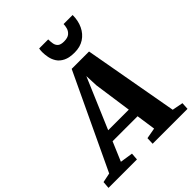

<svg xmlns="http://www.w3.org/2000/svg" viewBox="-348 -1148 1298 1298"><g transform="rotate(-45 301.0 -499.0)"><path d="M-78.5 0 -74.5 -51.5 -6.5 -65.5 314.5 -745H480.5L602 -66.5L680 -51.5L677 0H343.5L345.5 -51.5L423 -65.5L403 -203.5H164L105.5 -65.5L197.5 -51.5L193.5 0ZM316 -560.5 195.5 -277H392.5L354 -547.5L350 -640.5ZM407 -808.5Q356.5 -808.5 325.8 -823.8Q295 -839 279.5 -863.2Q264 -887.5 258.8 -914.5Q253.5 -941.5 253.5 -965.5Q253.5 -983 256.5 -998H343Q343 -975.5 346.5 -956Q350 -936.5 364 -924.2Q378 -912 409 -912Q445 -912 462.2 -927.2Q479.5 -942.5 484.8 -962.8Q490 -983 490 -998H576.5Q576.5 -943.5 556.2 -900.8Q536 -858 498.2 -833.2Q460.5 -808.5 407 -808.5Z"/></g></svg>

Font: Merriweather Black
Style: Italic
Weight: 900
Italic angle: -7.8°
Designer: Eben Sorkin
Foundry: Eben Sorkin
Version: Version 2.200;gftools[0.9.31]